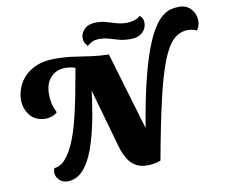

<svg xmlns="http://www.w3.org/2000/svg" viewBox="-92 -976 1312 1116"><g transform="rotate(-10 564.5 -418.5)"><path d="M222 25Q189 25 170 5Q151 -15 151 -40Q151 -52 156 -64Q194 -68 223 -101Q252 -134 275 -188Q298 -242 316 -311.5Q334 -381 349 -458.5Q364 -536 378 -615L376 -618Q349 -627 320 -627Q267 -627 233.5 -591.5Q200 -556 200 -493Q200 -464 205.5 -438.5Q211 -413 226 -382Q212 -368 193.5 -362Q175 -356 160 -356Q98 -356 66 -395.5Q34 -435 34 -489Q34 -537 59 -583Q84 -629 136.5 -659.5Q189 -690 272 -690Q329 -690 379 -682.5Q429 -675 478.5 -668Q528 -661 583 -660L719 -202Q745 -357 771.5 -466.5Q798 -576 825 -648.5Q852 -721 879 -764.5Q906 -808 932.5 -829Q959 -850 983.5 -856Q1008 -862 1032 -862Q1077 -862 1103 -832Q1129 -802 1129 -764Q1129 -733 1112 -708Q1086 -720 1061 -720Q1011 -720 974 -685Q937 -650 905 -568Q873 -486 841 -347Q809 -208 771 0Q734 14 691 14Q649 14 621 -4Q593 -22 575.5 -52.5Q558 -83 547 -120L448 -470Q429 -318 403.5 -220.5Q378 -123 348.5 -70Q319 -17 287 4Q255 25 222 25ZM724 -726Q685 -726 656 -734Q627 -742 600.5 -750Q574 -758 540 -758Q516 -758 499 -749Q482 -740 471 -730Q458 -744 453.5 -755.5Q449 -767 449 -779Q449 -810 473.5 -833Q498 -856 541 -856Q573 -856 601 -848Q629 -840 657 -831.5Q685 -823 716 -823Q740 -823 764.5 -830.5Q789 -838 797 -850Q810 -841 814.5 -829Q819 -817 819 -807Q819 -773 794 -749.5Q769 -726 724 -726Z"/></g></svg>

Font: Sansita Swashed
Style: Bold
Weight: 700
Designer: Pablo Cosgaya
Foundry: Omnibus-Type
Version: Version 1.003; ttfautohint (v1.8.3)